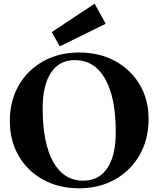

<svg xmlns="http://www.w3.org/2000/svg" viewBox="-20 -999 858 1035"><path d="M406 16Q297 16 212.5 -30.5Q128 -77 80.5 -159Q33 -241 33 -347Q33 -455 80.5 -538Q128 -621 212.5 -668.5Q297 -716 406 -716Q516 -716 600.5 -670Q685 -624 733 -543Q781 -462 781 -357Q781 -275 753.5 -207Q726 -139 676 -89Q626 -39 557.5 -11.5Q489 16 406 16ZM429 -25Q513 -25 558.5 -92.5Q604 -160 604 -286Q604 -474 546.5 -574.5Q489 -675 383 -675Q300 -675 255 -607.5Q210 -540 210 -415Q210 -227 267 -126Q324 -25 429 -25ZM302 -749 259 -826 490 -979 550 -871Z"/></svg>

Font: Wittgenstein Extrabold
Style: Regular
Weight: 800
Designer: Jörg Drees
Foundry: Jörg Drees
Version: Version 1.303; ttfautohint (v1.8.4.7-5d5b)